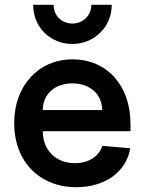

<svg xmlns="http://www.w3.org/2000/svg" viewBox="-20 -763 602 799"><path d="M298 16C417 16 506 -48 522 -146L406 -156C391 -111 348 -84 292 -84C212 -84 158 -138 158 -217H523V-248C523 -407 425 -516 282 -516C140 -516 39 -406 39 -251C39 -91 144 16 298 16ZM405 -305H158C158 -371 208 -416 281 -416C354 -416 405 -371 405 -305ZM281 -580C370 -580 445 -649 445 -743H360C360 -697 324 -665 281 -665C238 -665 203 -697 203 -743H118C118 -649 190 -580 281 -580Z"/></svg>

Font: Uncut Sans Semibold
Style: Regular
Weight: 600
Designer: Kasper Nordkvist
Foundry: UNCUT.wtf
Version: Version 1.304;Glyphs 3.2 (3246)